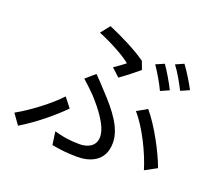

<svg xmlns="http://www.w3.org/2000/svg" viewBox="-133 -937 1265 1147"><g transform="rotate(20 500.0 -364.0)"><path d="M481 -539 532 -492C569 -518 626 -563 649 -583L630 -634C571 -678 460 -733 383 -765L337 -707C414 -676 508 -626 551 -590C536 -578 508 -557 481 -539ZM288 -62 300 21C345 30 399 37 463 37C535 37 635 9 635 -114C635 -204 569 -292 475 -391C452 -416 427 -443 402 -468L343 -417C370 -393 401 -364 423 -341C479 -280 551 -190 551 -122C551 -58 496 -39 450 -39C387 -39 339 -47 288 -62ZM865 -24 940 -65C908 -153 833 -296 764 -377L699 -340C768 -263 837 -119 865 -24ZM322 -219 275 -279C219 -217 102 -128 20 -83L67 -17C164 -75 264 -159 322 -219ZM765 -665 712 -642C739 -603 774 -543 793 -502L847 -526C827 -567 791 -628 765 -665ZM875 -705 823 -682C852 -645 884 -587 906 -544L960 -568C941 -605 903 -668 875 -705Z"/></g></svg>

Font: ChiuKong Gothic CL
Style: Regular
Weight: 400
Designer: Ryoko NISHIZUKA 西塚涼子 (kana, bopomofo & ideographs); Paul D. Hunt (Latin, Greek & Cyrillic); Sandoll Communications 산돌커뮤니
Foundry: Adobe
Version: Version 1.300